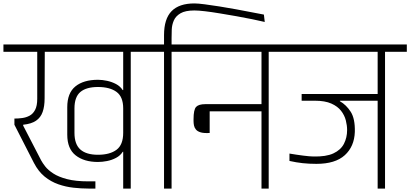

<svg xmlns="http://www.w3.org/2000/svg" viewBox="-56 -1099 2391 1119"><path d="M460 0Q418 0 372.5 -5Q327 -10 284 -25Q241 -40 204.5 -69.5Q168 -99 142 -149L28 -372V-408Q50 -408 73 -411Q96 -414 116 -424.5Q136 -435 148.5 -458.5Q161 -482 161 -523V-797H-36V-840H838V-797H706V0H662V-215L659 -214Q645 -192 620.5 -179Q596 -166 568 -160.5Q540 -155 515 -155Q434 -155 385 -193.5Q336 -232 336 -314V-474Q336 -557 383.5 -595.5Q431 -634 515 -634Q540 -634 568 -628Q596 -622 620.5 -609Q645 -596 659 -574H662V-797H205L204 -526Q204 -479 192.5 -446.5Q181 -414 154 -395.5Q127 -377 79 -372V-367L184 -164Q192 -149 208 -128.5Q224 -108 254.5 -88Q285 -68 335 -55Q385 -42 460 -42H500V0ZM515 -197Q584 -197 623 -226Q662 -255 662 -325V-467Q662 -535 623 -563.5Q584 -592 515 -592Q447 -592 412.5 -563Q378 -534 378 -467V-325Q378 -258 412.5 -227.5Q447 -197 515 -197Z M766 -797V-840H1076V-797H944V0H900V-797ZM1482 -1014 1487 -971Q1457 -978 1414 -987Q1371 -996 1322 -1004.5Q1273 -1013 1225 -1021Q1177 -1029 1138.5 -1033.5Q1100 -1038 1077 -1038Q1024 -1038 996 -1021.5Q968 -1005 957 -979.5Q946 -954 945 -926.5Q944 -899 944 -877V-815H900V-894Q900 -989 944 -1034Q988 -1079 1077 -1079Q1098 -1079 1136.5 -1074Q1175 -1069 1222.5 -1061.5Q1270 -1054 1319 -1045Q1368 -1036 1411 -1027.5Q1454 -1019 1482 -1014Z M1468 0V-450H1166V-324Q1133 -322 1114 -327.5Q1095 -333 1086 -344Q1077 -355 1074.5 -368Q1072 -381 1072 -394V-404Q1072 -460 1087 -476Q1102 -492 1141 -492H1468V-797H1005V-840H1642V-797H1510V0Z M2012 -330Q2009 -245 1953.5 -194.5Q1898 -144 1788 -144Q1746 -144 1708.5 -148Q1671 -152 1631 -161V-204Q1672 -197 1711.5 -192Q1751 -187 1770 -187Q1844 -185 1887 -205Q1930 -225 1948.5 -261Q1967 -297 1967 -341Q1967 -368 1959.5 -397.5Q1952 -427 1932 -453Q1912 -479 1875 -495.5Q1838 -512 1779 -512H1702V-551H2145V-797H1570V-840H2315V-797H2188V0H2145V-512H1925V-509Q1962 -488 1988 -447.5Q2014 -407 2012 -330Z"/></svg>

Font: Matangi Light
Style: Regular
Weight: 300
Designer: Prashant Pant
Foundry: The Graphic Ant
Version: Version 3.002